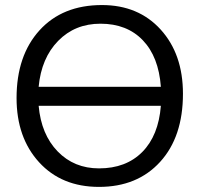

<svg xmlns="http://www.w3.org/2000/svg" viewBox="-20 -732 794 764"><path d="M374 11.7Q225.1 11.7 135.5 -86.4Q45.9 -184.6 45.9 -341.8Q45.9 -510.7 137.2 -611.3Q228.5 -711.9 385.7 -711.9Q530.8 -711.9 619.4 -614.3Q708 -516.6 708 -358.9Q708 -187.5 617.2 -87.9Q526.4 11.7 374 11.7ZM620.1 -386.7Q611.3 -506.3 548.1 -572Q484.9 -637.7 379.9 -637.7Q278.3 -637.7 211.4 -569.3Q144.5 -501 133.8 -386.7ZM620.1 -311H133.8Q144 -196.8 209.5 -129.4Q274.9 -62 374 -62Q481.4 -62 546.1 -127.2Q610.8 -192.4 620.1 -311Z"/></svg>

Font: Segoe UI Historic
Style: Regular
Weight: 400
Foundry: Microsoft Corporation
Version: Version 1.03